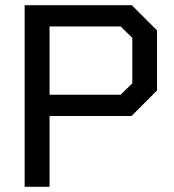

<svg xmlns="http://www.w3.org/2000/svg" viewBox="-20 -720 670 740"><path d="M75 -700H488L585 -603V-371L487 -273H171V0H75ZM445 -355 490 -399V-574L445 -618H171V-355Z"/></svg>

Font: Chakra Petch Medium
Style: Regular
Weight: 500
Designer: Katatrad Aksorn Co.,Ltd.
Foundry: Cadson Demak Co.,Ltd.
Version: Version 1.000; ttfautohint (v1.6)